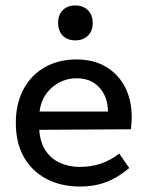

<svg xmlns="http://www.w3.org/2000/svg" viewBox="-20 -668 539 704"><path d="M454 -52Q413 -17 369.5 -0.5Q326 16 274 16Q203 16 149.5 -12.5Q96 -41 67 -93Q38 -145 38 -217Q38 -287 65.5 -339.5Q93 -392 143.5 -421Q194 -450 260 -450Q323 -450 368 -423.5Q413 -397 438 -349.5Q463 -302 463 -237Q463 -227 462 -216Q461 -205 460 -194L124 -192Q127 -145 148 -114.5Q169 -84 202 -70Q235 -56 272 -56Q315 -56 351 -68.5Q387 -81 417 -105ZM376 -259Q375 -314 344 -347.5Q313 -381 261 -381Q210 -381 171 -347.5Q132 -314 125 -259ZM256 -648Q285 -648 302.5 -630.5Q320 -613 320 -584Q320 -555 302.5 -537.5Q285 -520 256 -520Q227 -520 210 -537.5Q193 -555 193 -584Q193 -613 210 -630.5Q227 -648 256 -648Z"/></svg>

Font: Podkova Medium
Style: Regular
Weight: 500
Designer: Ilya Yudin
Foundry: Cyreal (www.cyreal.org)
Version: Version 2.103